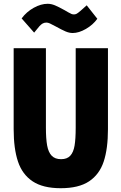

<svg xmlns="http://www.w3.org/2000/svg" viewBox="-20 -979 640 1012"><path d="M52 -298V-725H222V-306Q222 -247.5 228.5 -212Q235 -176.5 252.5 -158.2Q270 -140 302 -140Q333.5 -140 350.2 -158Q367 -176 373 -211.2Q379 -246.5 379 -306V-725H549V-298Q549 -195 526.5 -127.2Q504 -59.5 449.5 -23.2Q395 13 300 13Q206.5 13 152 -23.2Q97.5 -59.5 74.8 -127.5Q52 -195.5 52 -298ZM273 -840Q253 -851 242.8 -855.5Q232.5 -860 225 -860Q214 -860 205.5 -855.5Q197 -851 187.5 -840.5Q178 -830 160 -807L94 -882Q120 -917 158 -938Q196 -959 231 -959Q250 -959 269.8 -950.8Q289.5 -942.5 321 -925L338 -915Q351.5 -907.5 357.2 -905.2Q363 -903 370 -903Q377.5 -903 384 -906.5Q390.5 -910 404 -921.5Q417.5 -933 437 -951L493 -880Q470 -848 432.8 -826.5Q395.5 -805 363 -805Q345 -805 325.2 -813.5Q305.5 -822 273 -840Z"/></svg>

Font: JuliaMono Black
Style: Regular
Weight: 900
Monospace: yes
Designer: cormullion
Foundry: corm
Version: Version 0.054; ttfautohint (v1.8.4)